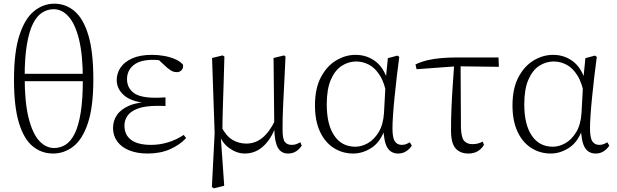

<svg xmlns="http://www.w3.org/2000/svg" viewBox="-20 -820 3354 1043"><path d="M268 14Q206 14 158 -25Q110 -64 83 -152Q56 -240 56 -387Q56 -538 85.5 -628.5Q115 -719 165 -759.5Q215 -800 275 -800Q338 -800 386 -758.5Q434 -717 460.5 -627Q487 -537 487 -389Q487 -239 457.5 -151Q428 -63 378.5 -24.5Q329 14 268 14ZM274 -16Q308 -16 336.5 -34Q365 -52 386 -94.5Q407 -137 418.5 -209Q430 -281 430 -388Q430 -521 409.5 -605Q389 -689 353 -729.5Q317 -770 272 -770Q238 -770 209 -751.5Q180 -733 159 -691Q138 -649 126 -578Q114 -507 114 -402Q114 -264 135.5 -179Q157 -94 193 -55Q229 -16 274 -16ZM76 -379V-419H470V-379Z M782 14Q725 14 682.5 -3Q640 -20 617 -51.5Q594 -83 594 -125Q594 -164 615.5 -195.5Q637 -227 683 -246.5Q729 -266 802 -267V-259Q704 -262 659 -298Q614 -334 614 -385Q614 -422 635 -453Q656 -484 698.5 -503Q741 -522 805 -522Q838 -522 870 -516.5Q902 -511 929.5 -499.5Q957 -488 974 -469Q977 -450 966.5 -439Q956 -428 941 -428Q926 -428 915 -433.5Q904 -439 887 -453L832 -504L886 -502L890 -485Q865 -490 848 -492.5Q831 -495 811 -495Q741 -495 705.5 -466Q670 -437 670 -390Q670 -344 705 -316.5Q740 -289 825 -289Q836 -289 848.5 -289.5Q861 -290 879 -291V-244Q861 -245 852.5 -245Q844 -245 836 -245Q767 -245 728 -230Q689 -215 672.5 -191Q656 -167 656 -138Q656 -87 692.5 -60Q729 -33 801 -33Q848 -33 893.5 -47Q939 -61 978 -87L991 -70Q957 -33 904 -9.5Q851 14 782 14Z M1131 196 1146 -96 1132 -505 1189 -519 1199 -513Q1197 -433 1195 -372.5Q1193 -312 1191.5 -264.5Q1190 -217 1189 -177.5Q1188 -138 1188 -99L1179 -82L1198 189L1142 203ZM1545 14Q1507 14 1489 -18.5Q1471 -51 1470 -124V-127L1466 -505L1523 -519L1531 -513Q1527 -428 1524 -366Q1521 -304 1518.5 -259Q1516 -214 1515.5 -180Q1515 -146 1515 -115Q1515 -65 1527.5 -49Q1540 -33 1565 -33Q1580 -33 1591 -37.5Q1602 -42 1612 -47L1619 -29Q1609 -12 1590 1Q1571 14 1545 14ZM1310 14Q1267 14 1226 -15Q1185 -44 1168 -97H1166L1182 -132Q1209 -80 1243.5 -60Q1278 -40 1318 -40Q1367 -40 1405.5 -71.5Q1444 -103 1475 -167L1488 -155H1486Q1460 -74 1415 -30Q1370 14 1310 14Z M1899 14Q1840 14 1792.5 -16.5Q1745 -47 1718 -105.5Q1691 -164 1691 -247Q1691 -340 1723.5 -401Q1756 -462 1806.5 -492Q1857 -522 1911 -522Q1977 -522 2025.5 -482Q2074 -442 2096 -349H2104L2082 -296Q2070 -368 2044 -409.5Q2018 -451 1984.5 -468.5Q1951 -486 1915 -486Q1873 -486 1836.5 -462.5Q1800 -439 1777.5 -387.5Q1755 -336 1755 -253Q1755 -143 1796 -83Q1837 -23 1910 -23Q1944 -23 1978 -42Q2012 -61 2037 -102Q2062 -143 2066 -207L2076 -393L2087 -504L2139 -518L2149 -511Q2142 -461 2135.5 -404.5Q2129 -348 2123.5 -293.5Q2118 -239 2115 -194.5Q2112 -150 2112 -123Q2112 -71 2125 -52Q2138 -33 2162 -33Q2176 -33 2186 -37Q2196 -41 2206 -47L2217 -29Q2205 -10 2186 2Q2167 14 2143 14Q2104 14 2084.5 -17.5Q2065 -49 2062 -128H2074Q2050 -52 2001 -19Q1952 14 1899 14Z M2243 -444 2237 -470Q2269 -485 2303 -493Q2337 -501 2378 -504.5Q2419 -508 2472 -508H2688L2690 -457L2462 -460ZM2525 14Q2479 14 2454.5 -14.5Q2430 -43 2430 -111Q2430 -170 2432.5 -232.5Q2435 -295 2439.5 -358Q2444 -421 2448 -481H2482L2484 -125Q2486 -71 2502 -54Q2518 -37 2546 -37Q2563 -37 2576.5 -40.5Q2590 -44 2602 -51L2609 -33Q2596 -11 2575 1.5Q2554 14 2525 14Z M2972 14Q2913 14 2865.5 -16.5Q2818 -47 2791 -105.5Q2764 -164 2764 -247Q2764 -340 2796.5 -401Q2829 -462 2879.5 -492Q2930 -522 2984 -522Q3050 -522 3098.5 -482Q3147 -442 3169 -349H3177L3155 -296Q3143 -368 3117 -409.5Q3091 -451 3057.5 -468.5Q3024 -486 2988 -486Q2946 -486 2909.5 -462.5Q2873 -439 2850.5 -387.5Q2828 -336 2828 -253Q2828 -143 2869 -83Q2910 -23 2983 -23Q3017 -23 3051 -42Q3085 -61 3110 -102Q3135 -143 3139 -207L3149 -393L3160 -504L3212 -518L3222 -511Q3215 -461 3208.5 -404.5Q3202 -348 3196.5 -293.5Q3191 -239 3188 -194.5Q3185 -150 3185 -123Q3185 -71 3198 -52Q3211 -33 3235 -33Q3249 -33 3259 -37Q3269 -41 3279 -47L3290 -29Q3278 -10 3259 2Q3240 14 3216 14Q3177 14 3157.5 -17.5Q3138 -49 3135 -128H3147Q3123 -52 3074 -19Q3025 14 2972 14Z"/></svg>

Font: Noto Serif KR ExtraLight
Style: Regular
Weight: 200
Designer: Ryoko NISHIZUKA 西塚涼子 (kana & ideographs); Frank Grießhammer (Latin, Greek & Cyrillic); Wenlong ZHANG 张文龙 (bopomofo); San
Foundry: Adobe
Version: Version 2.002-H1;hotconv 1.1.0;makeotfexe 2.6.0